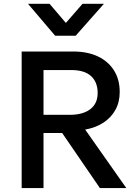

<svg xmlns="http://www.w3.org/2000/svg" viewBox="-20 -964 704 984"><path d="M91 0V-700H355.5Q428.5 -700 481.8 -674.8Q535 -649.5 564.2 -603Q593.5 -556.5 593.5 -492.5Q593.5 -440.5 571.2 -400.5Q549 -360.5 509 -334.8Q469 -309 416.5 -300L627.5 0H492L298.5 -282.5H203V0ZM203 -375.5H337Q405 -375.5 442.8 -404.5Q480.5 -433.5 480.5 -487.5Q480.5 -543 446.8 -574Q413 -605 345 -605H203ZM262.5 -781 123.5 -944.5H234L317.5 -846.5L403 -944.5H512.5L368 -781Z"/></svg>

Font: Geologica Roman
Style: Regular
Weight: 400
Designer: Sindre Bremnes, Frode Helland
Foundry: Monokrom Skriftforlag AS
Version: Version 1.010;gftools[0.9.28]